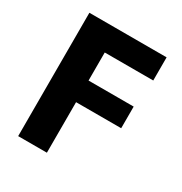

<svg xmlns="http://www.w3.org/2000/svg" viewBox="-170 -857 934 984"><g transform="rotate(30 297.0 -365.0)"><path d="M76 -730H533V-593H246V-427H513V-299H246V0H76Z"/></g></svg>

Font: Mplus 1p ExtraBold
Style: Regular
Weight: 800
Version: Version 1.061